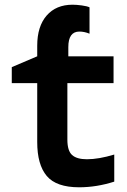

<svg xmlns="http://www.w3.org/2000/svg" viewBox="-20 -785 540 815"><path d="M465 -14V-129Q399 -109 349 -109Q306 -109 286 -127Q266 -145 266 -192V-432H462V-546H270V-585Q270 -651 317 -651Q338 -651 360 -642V-754Q349 -759 327 -762Q305 -765 288 -765Q218 -765 178 -719Q138 -673 138 -591V-546L30 -500V-432H138V-182Q138 -86 178.5 -38Q219 10 316 10Q390 10 465 -14Z"/></svg>

Font: Noto Sans Mono UI Condensed
Style: Bold
Weight: 700
Width: 3
Designer: Monotype Design team
Foundry: Monotype Imaging Inc.
Version: 1.000